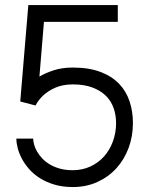

<svg xmlns="http://www.w3.org/2000/svg" viewBox="-20 -736 596 768"><path d="M451.2 -648.4H155.8L137.7 -429.7Q161.1 -443.8 194.8 -454.8Q228.5 -465.8 271 -465.8Q335.4 -465.8 381.3 -448.5Q427.2 -431.2 456.1 -401.1Q484.9 -371.1 498.3 -330.6Q511.7 -290 511.7 -243.7Q511.7 -190.9 494.4 -144.3Q477.1 -97.7 445.6 -63Q414.1 -28.3 369.6 -8.1Q325.2 12.2 271 12.2Q230.5 12.2 197.8 2.4Q165 -7.3 139.9 -23.2Q114.7 -39.1 96.9 -59.3Q79.1 -79.6 67.6 -101.1Q56.2 -122.6 50.8 -143.6Q45.4 -164.6 45.4 -181.6H112.8Q112.8 -170.9 116.5 -157.5Q120.1 -144 128.2 -129.9Q136.2 -115.7 148.9 -102.3Q161.6 -88.9 179.2 -78.4Q196.8 -67.9 219.5 -61.5Q242.2 -55.2 271 -55.2Q309.1 -55.2 341.1 -69.8Q373 -84.5 396 -110.1Q418.9 -135.7 431.6 -170.2Q444.3 -204.6 444.3 -243.7Q444.3 -275.9 434.3 -304.2Q424.3 -332.5 403.1 -353.3Q381.8 -374 349.1 -386.2Q316.4 -398.4 271 -398.4Q250 -398.4 232.4 -394.8Q214.8 -391.1 200.7 -385Q186.5 -378.9 175 -371.3Q163.6 -363.8 154.8 -356Q134.3 -337.4 122.1 -314L61 -330.1L93.3 -715.8H451.2Z"/></svg>

Font: AnjaliOldLipi
Style: Regular
Weight: 400
Italic angle: -12°
Designer: Kevin & Siji
Foundry: Kevin & Siji
Version: Version 0.730 2004